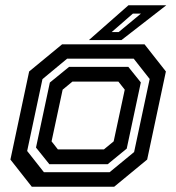

<svg xmlns="http://www.w3.org/2000/svg" viewBox="-20 -708 668 728"><path d="M100.5 0 19.5 -103 90.5 -437 215.5 -540H528L609 -437L538 -103L413 0ZM146.5 -55H395.5L488.5 -131.5L547.5 -408.5L487 -485.5H234.5L141 -408L83 -135.5ZM167 -85.5 116.5 -148.5 169 -395 242 -454.5H466.5L514 -395.5L460.5 -144.5L388.5 -85.5ZM199.5 -141.5H374L411 -172L453 -368L429 -398.5H254.5L217.5 -368L175.5 -172ZM317 -556 467 -688H610.5L440.5 -556ZM403.5 -586.5H430L514.5 -656.5H484Z"/></svg>

Font: Tourney Thin SemiBold
Style: Italic
Weight: 600
Italic angle: -12°
Version: Version 1.015